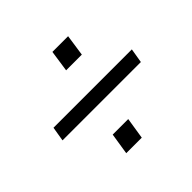

<svg xmlns="http://www.w3.org/2000/svg" viewBox="-127 -659 752 752"><g transform="rotate(-45 249.0 -283.5)"><path d="M33 -253 43 -313H477L467 -253ZM174 -41 188 -130H274L260 -41ZM237 -437 250 -526H337L324 -437Z"/></g></svg>

Font: Nunito Sans 7pt Condensed
Style: Italic
Weight: 400
Width: 3
Italic angle: -9°
Designer: Vernon Adams
Foundry: Vernon Adams
Version: Version 3.101;gftools[0.9.27]